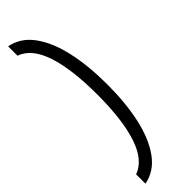

<svg xmlns="http://www.w3.org/2000/svg" viewBox="-326 -744 959 959"><g transform="rotate(-45 153.0 -265.0)"><path d="M18 154Q92 128 127.5 21Q163 -86 163 -265Q163 -444 127.5 -551Q92 -658 18 -684V-750Q92 -736 140 -670Q188 -604 211 -500Q234 -396 234 -265Q234 -134 211 -30Q188 74 140 140Q92 206 18 220Z"/></g></svg>

Font: Georama
Style: Regular
Weight: 400
Designer: Jean-Baptiste Levee
Foundry: Production Type
Version: Version 1.000